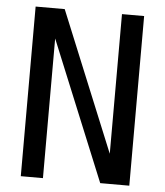

<svg xmlns="http://www.w3.org/2000/svg" viewBox="-52 -776 707 822"><g transform="rotate(5 301.0 -364.5)"><path d="M163.1 0V-600.1L409.2 0H534.2V-729H439V-128.9L192.9 -729H67.9V0Z"/></g></svg>

Font: Hack Dev
Style: Regular
Weight: 400
Designer: Christopher Simpkins
Foundry: Christopher Simpkins
Version: Version 2.0315